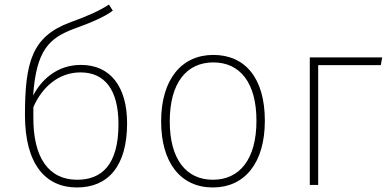

<svg xmlns="http://www.w3.org/2000/svg" viewBox="-20 -815 1715 846"><path d="M337 -529C229 -529 161 -461 126 -394C140 -597 199 -647 303 -687C386 -717 441 -741 477 -768L460 -795C414 -765 367 -745 288 -716C121 -654 90 -541 90 -308C90 -92 180 11 319 11C454 11 540 -80 540 -272C540 -432 467 -529 337 -529ZM320 -23C194 -23 125 -121 127 -302V-343C165 -430 237 -496 335 -496C441 -496 502 -420 502 -268C502 -86 426 -23 320 -23Z M920 -573C780 -573 690 -465 690 -280C690 -98 776 11 918 11C1058 11 1147 -97 1147 -283C1147 -471 1060 -573 920 -573ZM920 -540C1038 -540 1110 -450 1110 -283C1110 -112 1035 -23 918 -23C800 -23 728 -114 728 -280C728 -451 803 -540 920 -540Z M1382 0V-528H1658L1664 -562H1345V0Z"/></svg>

Font: Glow Sans SC Normal ExtraLight
Style: Regular
Weight: 200
Designer: Ryoko NISHIZUKA (kana, bopomofo & ideographs); Paul D. Hunt (Latin, Greek & Cyrillic); Sandoll Communications, Soo-young
Version: Version 0.93